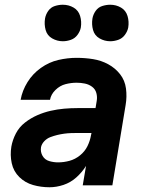

<svg xmlns="http://www.w3.org/2000/svg" viewBox="-20 -782 616 810"><path d="M189 8Q218 8 248 -2Q278 -12 302 -33.5Q326 -55 343 -82L329 0H454L510 -339Q516 -374 511.5 -408.5Q507 -443 486.5 -469Q466 -495 436.5 -511Q407 -527 373 -532.5Q339 -538 303 -538Q265 -538 226 -529Q187 -520 152.5 -495.5Q118 -471 96 -435.5Q74 -400 67 -361H191Q195 -384 214 -402.5Q233 -421 256.5 -427Q280 -433 303 -433Q321 -433 338 -429.5Q355 -426 368.5 -416Q382 -406 386.5 -389.5Q391 -373 388 -356L383 -326H308Q279 -326 250.5 -323.5Q222 -321 193.5 -314.5Q165 -308 137.5 -296Q110 -284 85.5 -265Q61 -246 47 -219Q33 -192 28 -164Q22 -128 29.5 -93.5Q37 -59 61.5 -35Q86 -11 119.5 -1.5Q153 8 189 8ZM225 -97Q206 -97 187.5 -102.5Q169 -108 159.5 -124.5Q150 -141 153 -161Q156 -175 167 -186.5Q178 -198 192.5 -203.5Q207 -209 221.5 -212.5Q236 -216 250.5 -218Q265 -220 279.5 -220.5Q294 -221 308 -221H366L364 -212Q360 -188 349 -165.5Q338 -143 317.5 -126.5Q297 -110 273 -103.5Q249 -97 225 -97ZM445 -608Q462 -608 479 -614Q496 -620 507 -635Q518 -650 521 -666Q525 -691 518 -714.5Q511 -738 490.5 -750Q470 -762 445 -762Q428 -762 411 -756.5Q394 -751 383.5 -736Q373 -721 370 -704Q366 -679 372.5 -655.5Q379 -632 400 -620Q421 -608 445 -608ZM245 -608Q262 -608 279 -614Q296 -620 307 -635Q318 -650 321 -666Q325 -691 318 -714.5Q311 -738 290.5 -750Q270 -762 245 -762Q228 -762 211 -756.5Q194 -751 183.5 -736Q173 -721 170 -704Q166 -679 172.5 -655.5Q179 -632 200 -620Q221 -608 245 -608Z"/></svg>

Font: Iosevka Sparkle Oblique
Style: Bold
Weight: 700
Italic angle: -9°
Designer: Belleve Invis
Foundry: Belleve Invis
Version: Version 4.5.0; ttfautohint (v1.8.3)